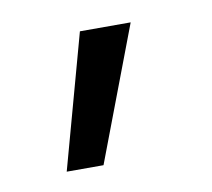

<svg xmlns="http://www.w3.org/2000/svg" viewBox="-40 -117 329 298"><g transform="rotate(-10 125.0 31.5)"><path d="M44 137 102 -74H182L102 137Z"/></g></svg>

Font: Red Hat Display
Style: Regular
Weight: 300
Designer: Pentagram, MCKL
Foundry: Pentagram, MCKL
Version: Version 1.023